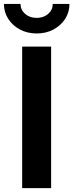

<svg xmlns="http://www.w3.org/2000/svg" viewBox="-48 -967 377 987"><path d="M214.8 -727.5V0H65.9V-727.5ZM140.6 -794.9Q92.8 -794.9 54.7 -815.2Q16.6 -835.4 -5.6 -869.9Q-27.8 -904.3 -27.8 -946.8H57.6Q57.6 -916 81.3 -895.5Q105 -875 140.6 -875Q175.8 -875 199.5 -895.5Q223.1 -916 223.1 -946.8H309.1Q309.1 -904.3 286.9 -869.9Q264.6 -835.4 226.6 -815.2Q188.5 -794.9 140.6 -794.9Z"/></svg>

Font: Inter
Style: Bold
Weight: 700
Designer: Rasmus Andersson
Foundry: rsms
Version: Version 4.001;git-9221beed3